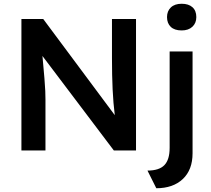

<svg xmlns="http://www.w3.org/2000/svg" viewBox="-20 -801 1121 1022"><path d="M94 0V-700H210L591 -188Q583 -251 579.5 -325Q576 -399 576 -491V-700H704V0H586L206 -503Q213 -427 216.5 -384Q220 -341 221 -316.5Q222 -292 222 -271V0ZM947 -639Q909 -639 889 -658Q869 -677 869 -710Q869 -742 889.5 -761.5Q910 -781 947 -781Q984 -781 1004.5 -762.5Q1025 -744 1025 -710Q1025 -678 1004 -658.5Q983 -639 947 -639ZM812 201 765 107Q827 107 855 78Q883 49 883 -14V-527H1005V15Q1005 103 953 152Q901 201 812 201Z"/></svg>

Font: Readex Pro Medium
Style: Regular
Weight: 500
Designer: Bonnie Shaver-Troup, Thomas Jockin
Foundry: Lexend
Version: Version 1.204; ttfautohint (v1.8.4.7-5d5b)